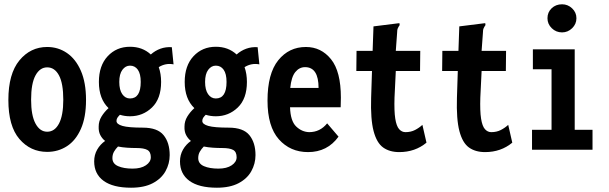

<svg xmlns="http://www.w3.org/2000/svg" viewBox="-20 -698 2840 895"><path d="M200 10Q122 10 70.5 -50Q19 -110 19 -232Q19 -354 70.5 -416.5Q122 -479 200 -479Q251 -479 292 -451Q333 -423 357 -368Q381 -313 381 -232Q381 -151 357 -97Q333 -43 292 -16.5Q251 10 200 10ZM200 -84Q235 -84 255 -122Q275 -160 275 -233Q275 -309 255 -346.5Q235 -384 200 -384Q166 -384 145.5 -346.5Q125 -309 125 -233Q125 -160 145.5 -122Q166 -84 200 -84Z M586 -156Q561 -156 539 -163Q532 -156 527.5 -149.5Q523 -143 523 -134Q523 -119 551 -111Q579 -103 646 -103Q714 -103 742.5 -68Q771 -33 771 25Q771 65 751.5 100Q732 135 692 156Q652 177 591 177Q507 177 463 145Q419 113 419 54Q419 24 433 -0.5Q447 -25 470 -41Q456 -52 447.5 -68.5Q439 -85 440 -108Q440 -133 453 -154.5Q466 -176 486 -194Q441 -237 441 -316Q441 -392 482 -436Q523 -480 586 -480Q644 -480 683 -444Q703 -462 728 -471Q753 -480 781 -478L789 -398Q752 -405 720 -385Q731 -354 731 -316Q731 -238 688.5 -197Q646 -156 586 -156ZM586 -239Q636 -239 636 -316Q636 -354 622.5 -373Q609 -392 586 -392Q565 -392 550.5 -372.5Q536 -353 536 -316Q536 -279 550 -259Q564 -239 586 -239ZM504 39Q504 65 530.5 76.5Q557 88 598 88Q637 88 660 72.5Q683 57 683 35Q683 10 667 1Q651 -8 616 -8Q594 -8 572 -9.5Q550 -11 530 -15Q519 -4 511.5 9Q504 22 504 39Z M986 -156Q961 -156 939 -163Q932 -156 927.5 -149.5Q923 -143 923 -134Q923 -119 951 -111Q979 -103 1046 -103Q1114 -103 1142.5 -68Q1171 -33 1171 25Q1171 65 1151.5 100Q1132 135 1092 156Q1052 177 991 177Q907 177 863 145Q819 113 819 54Q819 24 833 -0.5Q847 -25 870 -41Q856 -52 847.5 -68.5Q839 -85 840 -108Q840 -133 853 -154.5Q866 -176 886 -194Q841 -237 841 -316Q841 -392 882 -436Q923 -480 986 -480Q1044 -480 1083 -444Q1103 -462 1128 -471Q1153 -480 1181 -478L1189 -398Q1152 -405 1120 -385Q1131 -354 1131 -316Q1131 -238 1088.5 -197Q1046 -156 986 -156ZM986 -239Q1036 -239 1036 -316Q1036 -354 1022.5 -373Q1009 -392 986 -392Q965 -392 950.5 -372.5Q936 -353 936 -316Q936 -279 950 -259Q964 -239 986 -239ZM904 39Q904 65 930.5 76.5Q957 88 998 88Q1037 88 1060 72.5Q1083 57 1083 35Q1083 10 1067 1Q1051 -8 1016 -8Q994 -8 972 -9.5Q950 -11 930 -15Q919 -4 911.5 9Q904 22 904 39Z M1416 11Q1333 11 1280 -48.5Q1227 -108 1227 -229Q1227 -355 1277 -417Q1327 -479 1406 -479Q1477 -479 1523 -422Q1569 -365 1569 -243Q1569 -232 1568.5 -220Q1568 -208 1568 -198H1332Q1334 -134 1360.5 -108.5Q1387 -83 1421 -82Q1472 -82 1505 -123L1558 -61Q1506 11 1416 11ZM1333 -288H1465Q1465 -385 1402 -385Q1375 -385 1356.5 -362Q1338 -339 1333 -288Z M1841 11Q1796 11 1766 -10.5Q1736 -32 1721.5 -87Q1707 -142 1710 -242L1714 -367H1641L1642 -461H1717L1721 -575L1833 -589L1842 -590L1843 -581Q1838 -574 1834.5 -566.5Q1831 -559 1831 -543L1825 -461H1939L1938 -367H1825L1819 -243Q1817 -180 1822.5 -145Q1828 -110 1840.5 -96Q1853 -82 1870 -82Q1895 -82 1914.5 -92Q1934 -102 1949 -116L1968 -33Q1915 11 1841 11Z M2241 11Q2196 11 2166 -10.5Q2136 -32 2121.5 -87Q2107 -142 2110 -242L2114 -367H2041L2042 -461H2117L2121 -575L2233 -589L2242 -590L2243 -581Q2238 -574 2234.5 -566.5Q2231 -559 2231 -543L2225 -461H2339L2338 -367H2225L2219 -243Q2217 -180 2222.5 -145Q2228 -110 2240.5 -96Q2253 -82 2270 -82Q2295 -82 2314.5 -92Q2334 -102 2349 -116L2368 -33Q2315 11 2241 11Z M2460 0V-93H2551V-375H2464V-468H2659V-93H2742V0ZM2600 -547Q2572 -547 2552 -566.5Q2532 -586 2532 -613Q2532 -641 2551.5 -659.5Q2571 -678 2600 -678Q2627 -678 2647 -659Q2667 -640 2667 -613Q2667 -586 2647 -566.5Q2627 -547 2600 -547Z"/></svg>

Font: Inconsolata Condensed ExtraBold
Style: Regular
Weight: 800
Width: 3
Monospace: yes
Designer: Raph Levien, Cyreal, Brenton Simpson
Foundry: Raph Levien, Cyreal, Google
Version: Version 3.001; ttfautohint (v1.8.2.53-6de2)